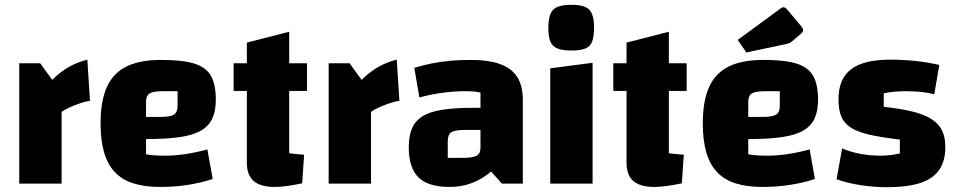

<svg xmlns="http://www.w3.org/2000/svg" viewBox="-20 -763 3978 798"><path d="M147 -500 197 -431Q230 -464 266 -484.5Q302 -505 343 -515L354 -344Q337 -342 313.5 -334Q290 -326 269 -316.5Q248 -307 236 -298V0H60V-500Z M646 14Q581 14 534 -1Q487 -16 457 -48Q427 -80 412.5 -130Q398 -180 398 -250Q398 -344 424.5 -402Q451 -460 506.5 -487Q562 -514 650 -514Q738 -514 787 -499Q836 -484 856.5 -448Q877 -412 877 -349Q877 -302 862.5 -270.5Q848 -239 815 -220Q782 -201 726 -193Q670 -185 587 -185H557V-277H646Q687 -277 702.5 -286.5Q718 -296 718 -323V-384H659Q618 -384 602.5 -375Q587 -366 587 -341V-122Q612 -116 666 -116Q708 -116 751 -122.5Q794 -129 842 -142L864 -19Q815 -3 760 5.5Q705 14 646 14Z M1122 14Q1063 14 1034.5 -10.5Q1006 -35 1006 -87V-586L1182 -631V-126Q1198 -124 1213 -122.5Q1228 -121 1244 -120L1236 -1Q1202 6 1173.5 10Q1145 14 1122 14ZM951 -385V-500H1256V-385Z M1433 -500 1483 -431Q1516 -464 1552 -484.5Q1588 -505 1629 -515L1640 -344Q1623 -342 1599.5 -334Q1576 -326 1555 -316.5Q1534 -307 1522 -298V0H1346V-500Z M1849 14Q1760 14 1719.5 -25.5Q1679 -65 1679 -151Q1679 -198 1692.5 -229.5Q1706 -261 1736.5 -280Q1767 -299 1819.5 -307Q1872 -315 1950 -315H2007V-223H1913Q1872 -223 1856.5 -213.5Q1841 -204 1841 -177V-107H1905Q1946 -107 1961.5 -116Q1977 -125 1977 -150V-378Q1956 -384 1914 -384Q1871 -384 1823.5 -378Q1776 -372 1723 -358L1702 -481Q1737 -492 1775 -499.5Q1813 -507 1853 -510.5Q1893 -514 1934 -514Q2011 -514 2059 -496.5Q2107 -479 2130 -442.5Q2153 -406 2153 -347V0H2066L2021 -50Q1946 14 1849 14Z M2267 -479 2443 -502V0H2267ZM2355 -553Q2300 -553 2279.5 -572.5Q2259 -592 2259 -647Q2259 -703 2279.5 -723Q2300 -743 2355 -743Q2409 -743 2429 -723Q2449 -703 2449 -647Q2449 -592 2430 -572.5Q2411 -553 2355 -553Z M2700 14Q2641 14 2612.5 -10.5Q2584 -35 2584 -87V-586L2760 -631V-126Q2776 -124 2791 -122.5Q2806 -121 2822 -120L2814 -1Q2780 6 2751.5 10Q2723 14 2700 14ZM2529 -385V-500H2834V-385Z M3149 14Q3084 14 3037 -1Q2990 -16 2960 -48Q2930 -80 2915.5 -130Q2901 -180 2901 -250Q2901 -344 2927.5 -402Q2954 -460 3009.5 -487Q3065 -514 3153 -514Q3241 -514 3290 -499Q3339 -484 3359.5 -448Q3380 -412 3380 -349Q3380 -302 3365.5 -270.5Q3351 -239 3318 -220Q3285 -201 3229 -193Q3173 -185 3090 -185H3060V-277H3149Q3190 -277 3205.5 -286.5Q3221 -296 3221 -323V-384H3162Q3121 -384 3105.5 -375Q3090 -366 3090 -341V-122Q3115 -116 3169 -116Q3211 -116 3254 -122.5Q3297 -129 3345 -142L3367 -19Q3318 -3 3263 5.5Q3208 14 3149 14ZM3082 -545 3046 -597 3226 -729Q3231 -733 3236 -733Q3243 -733 3252 -723L3310 -654Q3318 -644 3318 -638Q3318 -631 3308 -622L3273 -592Q3267 -587 3262 -584.5Q3257 -582 3248 -580Z M3465 -351Q3465 -435 3517 -475Q3569 -515 3680 -515Q3734 -515 3785.5 -509.5Q3837 -504 3884 -493L3863 -371Q3838 -378 3808 -381Q3778 -384 3744 -384Q3719 -384 3694 -381.5Q3669 -379 3653 -375V-319Q3727 -311 3776 -298.5Q3825 -286 3854 -266.5Q3883 -247 3896 -219.5Q3909 -192 3909 -152Q3909 -94 3883.5 -57Q3858 -20 3805 -2.5Q3752 15 3667 15Q3612 15 3556.5 6.5Q3501 -2 3457 -18L3480 -146Q3552 -116 3641 -116Q3658 -116 3677 -118Q3696 -120 3720 -125V-183Q3642 -192 3592.5 -203.5Q3543 -215 3515 -233.5Q3487 -252 3476 -280Q3465 -308 3465 -351Z"/></svg>

Font: Changa ExtraLight
Style: Bold
Weight: 700
Version: Version 3.002; ttfautohint (v1.8.2)